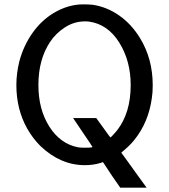

<svg xmlns="http://www.w3.org/2000/svg" viewBox="-20 -735 776 880"><path d="M227 -676Q293 -715 361 -715Q386 -715 406 -713Q471 -703 527 -663.5Q583 -624 622 -560Q680 -465 680 -344Q680 -311 676 -286Q661 -175 596 -94Q577 -70 546 -44Q536 -36 536 -35Q537 -34 562 0.5Q587 35 615.5 75Q644 115 652 125H531Q496 76 452 8L440 12Q407 22 369 22Q257 22 165 -66Q130 -101 105 -145Q55 -234 55 -345Q55 -399 69 -455Q88 -526 129 -584Q170 -642 227 -676ZM404 -61Q404 -63 359.5 -128Q315 -193 315 -194H421L453 -150Q485 -105 486 -105L492 -110Q498 -116 505.5 -124.5Q513 -133 517 -138Q579 -218 579 -345Q579 -456 526.5 -540Q474 -624 388 -636Q382 -637 369 -637Q320 -637 277.5 -609.5Q235 -582 209 -542Q156 -462 156 -345Q156 -234 206 -155Q256 -76 337 -60Q347 -58 368 -58Q390 -58 395 -59Q397 -59 399 -59.5Q401 -60 402 -60Z"/></svg>

Font: KaTeX_SansSerif
Style: Regular
Weight: 400
Version: Version 1.1; ttfautohint (v1.3)